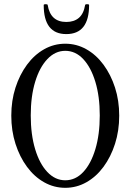

<svg xmlns="http://www.w3.org/2000/svg" viewBox="-20 -885 624 918"><path d="M292 13Q238 13 191 -13.5Q144 -40 109 -87.5Q74 -135 54 -197.5Q34 -260 34 -332Q34 -404 54 -466Q74 -528 109 -575.5Q144 -623 191 -649.5Q238 -676 292 -676Q346 -676 393 -649.5Q440 -623 475 -575.5Q510 -528 530 -466Q550 -404 550 -332Q550 -260 530 -197.5Q510 -135 475 -87.5Q440 -40 393 -13.5Q346 13 292 13ZM292 -23Q341 -23 378 -62.5Q415 -102 436 -172Q457 -242 457 -333Q457 -424 436 -493.5Q415 -563 378 -602.5Q341 -642 292 -642Q244 -642 206.5 -602.5Q169 -563 148 -493.5Q127 -424 127 -333Q127 -242 148 -172Q169 -102 206.5 -62.5Q244 -23 292 -23ZM297 -722Q189 -722 189 -861Q189 -865 198 -865Q208 -865 208 -861Q221 -780 297 -780Q334 -780 357 -799.5Q380 -819 387 -861Q388 -864 391 -864.5Q394 -865 397 -865Q406 -865 406 -861Q406 -722 297 -722Z"/></svg>

Font: Junicode Two Beta Condensed
Style: Regular
Weight: 400
Width: 3
Designer: Peter S. Baker
Foundry: Briery Creek Software
Version: Version 1.053; ttfautohint (v1.8.4)